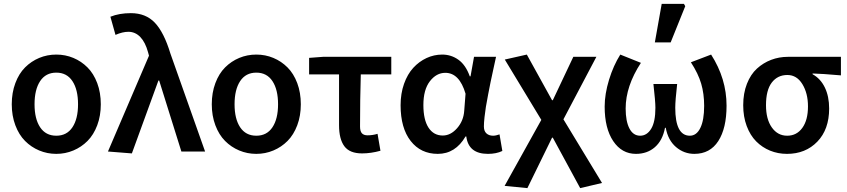

<svg xmlns="http://www.w3.org/2000/svg" viewBox="-20 -786 4394 996"><path d="M41 -245.1Q41 -305.2 59.6 -354.7Q78.1 -404.3 110.1 -436.3Q142.1 -468.3 183.6 -485.6Q225.1 -502.9 272 -502.9Q318.8 -502.9 360.4 -485.6Q401.9 -468.3 433.8 -436.3Q465.8 -404.3 484.4 -354.7Q502.9 -305.2 502.9 -245.1Q502.9 -185.5 484.4 -136.2Q465.8 -86.9 434.1 -54.9Q402.3 -22.9 360.6 -5.4Q318.8 12.2 272 12.2Q225.1 12.2 183.3 -5.4Q141.6 -22.9 109.9 -54.9Q78.1 -86.9 59.6 -136.2Q41 -185.5 41 -245.1ZM384.8 -245.1Q384.8 -321.3 355.7 -365.2Q326.7 -409.2 272 -409.2Q217.3 -409.2 188.2 -365.2Q159.2 -321.3 159.2 -245.1Q159.2 -169.4 188.2 -125.7Q217.3 -82 272 -82Q326.7 -82 355.7 -125.7Q384.8 -169.4 384.8 -245.1Z M664.1 9.8 540 0 752.9 -497.1 748 -515.1Q733.9 -566.9 707.8 -594Q681.6 -621.1 646 -621.1Q615.7 -621.1 579.1 -605L552.7 -699.2Q598.6 -717.8 658.7 -717.8Q736.3 -717.8 783.4 -668Q830.6 -618.2 863.8 -508.8L1043.9 0H920.9L805.7 -368.2H801.8Z M1078.6 -245.1Q1078.6 -305.2 1097.2 -354.7Q1115.7 -404.3 1147.7 -436.3Q1179.7 -468.3 1221.2 -485.6Q1262.7 -502.9 1309.6 -502.9Q1356.4 -502.9 1397.9 -485.6Q1439.5 -468.3 1471.4 -436.3Q1503.4 -404.3 1522 -354.7Q1540.5 -305.2 1540.5 -245.1Q1540.5 -185.5 1522 -136.2Q1503.4 -86.9 1471.7 -54.9Q1439.9 -22.9 1398.2 -5.4Q1356.4 12.2 1309.6 12.2Q1262.7 12.2 1220.9 -5.4Q1179.2 -22.9 1147.5 -54.9Q1115.7 -86.9 1097.2 -136.2Q1078.6 -185.5 1078.6 -245.1ZM1422.4 -245.1Q1422.4 -321.3 1393.3 -365.2Q1364.3 -409.2 1309.6 -409.2Q1254.9 -409.2 1225.8 -365.2Q1196.8 -321.3 1196.8 -245.1Q1196.8 -169.4 1225.8 -125.7Q1254.9 -82 1309.6 -82Q1364.3 -82 1393.3 -125.7Q1422.4 -169.4 1422.4 -245.1Z M1858.4 9.8Q1793.9 9.8 1766.4 -27.3Q1738.8 -64.5 1738.8 -136.2V-399.9H1583.5V-485.8L1655.8 -491.2H2009.8V-399.9H1851.6Q1847.7 -270.5 1847.7 -129.9Q1847.7 -105 1857.4 -94.5Q1867.2 -84 1886.7 -84Q1913.1 -84 1938.5 -91.8L1953.6 -3.9Q1903.8 9.8 1858.4 9.8Z M2251 12.2Q2162.6 12.2 2110.4 -54.7Q2058.1 -121.6 2058.1 -240.2Q2058.1 -300.8 2075.9 -351.1Q2093.8 -401.4 2123.8 -434.1Q2153.8 -466.8 2192.6 -484.9Q2231.4 -502.9 2273.9 -502.9Q2320.8 -502.9 2358.4 -475.8Q2396 -448.7 2417 -390.1H2420.9L2439 -491.2H2553.2Q2550.3 -477.5 2539.8 -429.7Q2529.3 -381.8 2524.9 -360.4Q2520.5 -338.9 2512.5 -297.4Q2504.4 -255.9 2500.5 -231.4Q2496.6 -207 2493.4 -178.2Q2490.2 -149.4 2490.2 -129.9Q2490.2 -106 2503.4 -94Q2516.6 -82 2538.1 -82Q2551.8 -82 2571.3 -88.9L2585.9 -2.9Q2554.7 12.2 2511.2 12.2Q2410.2 12.2 2398.9 -78.1H2395Q2342.3 12.2 2251 12.2ZM2276.9 -83Q2317.9 -83 2351.3 -121.1Q2384.8 -159.2 2388.2 -211.9L2395 -299.8Q2363.3 -408.2 2290 -408.2Q2243.7 -408.2 2210 -364.5Q2176.3 -320.8 2176.3 -241.2Q2176.3 -164.6 2202.9 -123.8Q2229.5 -83 2276.9 -83Z M2715.8 189.9 2597.7 178.2 2788.1 -164.1 2598.6 -477.1 2712.9 -502.9 2843.8 -266.1H2847.7L2954.1 -491.2H3073.7L2902.8 -167L3103 163.1L2989.7 189.9L2847.7 -71.8H2843.8Z M3278.8 12.2Q3205.6 12.2 3161.1 -54Q3116.7 -120.1 3116.7 -232.9Q3116.7 -298.3 3139.4 -372.3Q3162.1 -446.3 3197.8 -502.9L3304.7 -460Q3225.6 -338.9 3225.6 -223.1Q3225.6 -157.2 3245.1 -119.6Q3264.6 -82 3300.8 -82Q3335.9 -82 3357.9 -117.9Q3379.9 -153.8 3379.9 -227.1Q3379.9 -259.8 3369.6 -350.1H3492.7Q3482.9 -263.7 3482.9 -227.1Q3482.9 -82 3558.6 -82Q3593.3 -82 3613 -122.3Q3632.8 -162.6 3632.8 -236.8Q3632.8 -299.8 3617.4 -352.1Q3602.1 -404.3 3564 -462.9L3668.9 -502.9Q3749 -377.9 3749 -237.8Q3749 -120.6 3706.1 -54.2Q3663.1 12.2 3582 12.2Q3528.3 12.2 3486.8 -23.2Q3445.3 -58.6 3433.6 -123H3429.7Q3417 -57.1 3377.2 -22.5Q3337.4 12.2 3278.8 12.2ZM3377 -565.9 3412.6 -766.1H3527.8L3534.7 -753.9L3459 -565.9Z M4062.5 12.2Q4015.6 12.2 3974.6 -4.6Q3933.6 -21.5 3902.6 -52.7Q3871.6 -84 3853.5 -132.3Q3835.4 -180.7 3835.4 -240.2Q3835.4 -302.2 3854.7 -351.3Q3874 -400.4 3906.7 -430.2Q3939.5 -460 3980.5 -475.6Q4021.5 -491.2 4067.4 -491.2H4342.3V-395Q4241.7 -403.8 4195.3 -404.8V-400.9Q4236.8 -377.9 4259 -331.8Q4281.2 -285.6 4281.2 -223.1Q4281.2 -114.7 4220 -51.3Q4158.7 12.2 4062.5 12.2ZM4171.4 -233.9Q4171.4 -302.2 4142.3 -349.6Q4113.3 -397 4064.5 -397Q4013.7 -397 3983.6 -357.7Q3953.6 -318.4 3953.6 -240.2Q3953.6 -167.5 3983.9 -124.8Q4014.2 -82 4063.5 -82Q4112.8 -82 4142.1 -122.6Q4171.4 -163.1 4171.4 -233.9Z"/></svg>

Font: Source Sans 3 Semibold
Style: Regular
Weight: 600
Designer: Paul D. Hunt
Foundry: Adobe
Version: Version 3.052;hotconv 1.1.0;makeotfexe 2.6.0